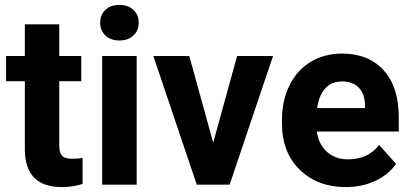

<svg xmlns="http://www.w3.org/2000/svg" viewBox="-20 -758 1683 788"><path d="M223.1 -658.2V-528.3H313.5V-424.8H223.1V-161.1Q223.1 -131.8 234.4 -119.1Q245.6 -106.4 277.3 -106.4Q300.8 -106.4 318.8 -109.9V-2.9Q277.3 9.8 233.4 9.8Q85 9.8 82 -140.1V-424.8H4.9V-528.3H82V-658.2Z M541 0H399.4V-528.3H541ZM391.1 -665Q391.1 -696.8 412.4 -717.3Q433.6 -737.8 470.2 -737.8Q506.3 -737.8 527.8 -717.3Q549.3 -696.8 549.3 -665Q549.3 -632.8 527.6 -612.3Q505.9 -591.8 470.2 -591.8Q434.6 -591.8 412.8 -612.3Q391.1 -632.8 391.1 -665Z M855 -172.4 953.1 -528.3H1100.6L922.4 0H787.6L609.4 -528.3H756.8Z M1399.4 9.8Q1283.2 9.8 1210.2 -61.5Q1137.2 -132.8 1137.2 -251.5V-265.1Q1137.2 -344.7 1168 -407.5Q1198.7 -470.2 1255.1 -504.2Q1311.5 -538.1 1383.8 -538.1Q1492.2 -538.1 1554.4 -469.7Q1616.7 -401.4 1616.7 -275.9V-218.3H1280.3Q1287.1 -166.5 1321.5 -135.3Q1356 -104 1408.7 -104Q1490.2 -104 1536.1 -163.1L1605.5 -85.4Q1573.7 -40.5 1519.5 -15.4Q1465.3 9.8 1399.4 9.8ZM1383.3 -423.8Q1341.3 -423.8 1315.2 -395.5Q1289.1 -367.2 1281.7 -314.5H1478V-325.7Q1477.1 -372.6 1452.6 -398.2Q1428.2 -423.8 1383.3 -423.8Z"/></svg>

Font: TypoPRO Roboto
Style: Bold
Weight: 700
Designer: Google
Version: Version 2.136; 2016